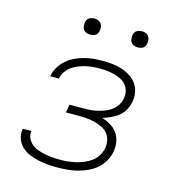

<svg xmlns="http://www.w3.org/2000/svg" viewBox="-107 -799 814 897"><g transform="rotate(15 300.0 -350.5)"><path d="M250 8Q226 8 203 6Q180 4 157.5 -1Q135 -6 114 -15Q93 -24 77 -39Q61 -54 53 -76Q45 -98 49 -121V-125H91V-123Q88 -105 96 -89Q104 -73 117 -62.5Q130 -52 147 -46Q164 -40 181.5 -36.5Q199 -33 217.5 -31.5Q236 -30 254 -30Q273 -30 292 -32Q311 -34 330.5 -38.5Q350 -43 369 -51Q388 -59 404.5 -71.5Q421 -84 431.5 -102Q442 -120 445 -139Q448 -159 443.5 -177.5Q439 -196 427 -209.5Q415 -223 397.5 -231Q380 -239 362 -243.5Q344 -248 324.5 -249.5Q305 -251 285 -251H224L231 -290H292Q310 -290 327.5 -291Q345 -292 362.5 -296Q380 -300 398 -306.5Q416 -313 431 -324Q446 -335 456 -351Q466 -367 469 -385Q472 -403 468 -420Q464 -437 453 -449.5Q442 -462 427.5 -469.5Q413 -477 396 -481.5Q379 -486 361.5 -488Q344 -490 326 -490Q309 -490 291.5 -488.5Q274 -487 257 -483Q240 -479 223 -472.5Q206 -466 191 -455Q176 -444 165.5 -428.5Q155 -413 152 -396V-395H110V-397Q114 -419 126.5 -440Q139 -461 157 -476.5Q175 -492 196 -502Q217 -512 239.5 -518Q262 -524 284.5 -526Q307 -528 329 -528Q353 -528 376 -525.5Q399 -523 421 -516Q443 -509 462 -497Q481 -485 494 -467.5Q507 -450 511.5 -427Q516 -404 512 -380Q508 -360 498 -340.5Q488 -321 471 -307.5Q454 -294 434.5 -285Q415 -276 395 -270Q417 -263 436.5 -251.5Q456 -240 469 -222Q482 -204 486.5 -181Q491 -158 487 -134V-133Q483 -109 470.5 -86.5Q458 -64 438.5 -47Q419 -30 395 -19Q371 -8 347 -2Q323 4 298.5 6Q274 8 250 8ZM470 -631Q460 -631 451.5 -634Q443 -637 437.5 -644Q432 -651 431 -660.5Q430 -670 431 -680Q432 -686 435 -692Q438 -698 444 -702Q450 -706 456.5 -707.5Q463 -709 469 -709Q479 -709 487.5 -706Q496 -703 501.5 -696Q507 -689 508.5 -679.5Q510 -670 508 -660Q507 -654 504 -648Q501 -642 495.5 -638Q490 -634 483 -632.5Q476 -631 470 -631ZM240 -631Q230 -631 221.5 -634Q213 -637 207.5 -644Q202 -651 201 -660.5Q200 -670 201 -680Q202 -686 205 -692Q208 -698 214 -702Q220 -706 226.5 -707.5Q233 -709 239 -709Q249 -709 257.5 -706Q266 -703 271.5 -696Q277 -689 278.5 -679.5Q280 -670 278 -660Q277 -654 274 -648Q271 -642 265.5 -638Q260 -634 253 -632.5Q246 -631 240 -631Z"/></g></svg>

Font: Iosevka Extralight Extended
Style: Italic
Weight: 200
Width: 7
Italic angle: -9°
Monospace: yes
Designer: Belleve Invis
Foundry: Belleve Invis
Version: Version 32.5.0; ttfautohint (v1.8.4)